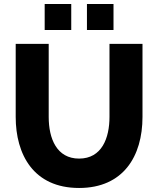

<svg xmlns="http://www.w3.org/2000/svg" viewBox="-20 -928 787 954"><path d="M334 -779V-908H202V-779ZM544 -779V-908H412V-779ZM373 -140C262 -140 222 -239 222 -347V-710H58V-347C58 -161 146 6 373 6C592 6 688 -151 688 -347V-710H524V-347C524 -242 486 -140 373 -140Z"/></svg>

Font: Raleway
Style: ExtraBold
Weight: 800
Designer: Matt McInerney, Pablo Impallari, Rodrigo Fuenzalida
Foundry: Matt McInerney, Pablo Impallari, Rodrigo Fuenzalida
Version: Version 3.000